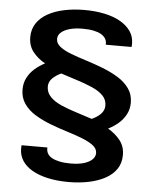

<svg xmlns="http://www.w3.org/2000/svg" viewBox="-59 -748 781 979"><g transform="rotate(5 331.5 -258.5)"><path d="M329 182Q270 182 222.5 171.5Q175 161 141.5 141.5Q108 122 90.5 94.5Q73 67 73 33Q73 28 73.5 23Q74 18 74 16H206V22Q206 36 213 48Q220 60 235.5 68.5Q251 77 274.5 82Q298 87 331 87Q370 87 397.5 79Q425 71 440.5 56.5Q456 42 456 23Q456 0 434 -16.5Q412 -33 376 -47Q340 -61 297.5 -74Q255 -87 212 -103.5Q169 -120 133 -142Q97 -164 75.5 -195Q54 -226 54 -268Q54 -301 68 -328Q82 -355 105.5 -375.5Q129 -396 157 -410Q119 -431 94.5 -462Q70 -493 70 -537Q70 -578 90.5 -608.5Q111 -639 147 -659Q183 -679 231 -689Q279 -699 334 -699Q390 -699 437 -689Q484 -679 518 -659.5Q552 -640 571 -612.5Q590 -585 590 -549Q590 -545 589.5 -539.5Q589 -534 589 -532H457V-539Q457 -552 449.5 -564Q442 -576 427.5 -584.5Q413 -593 389.5 -598Q366 -603 332 -603Q294 -603 266 -595Q238 -587 222.5 -573Q207 -559 207 -540Q207 -517 229 -500Q251 -483 287 -469.5Q323 -456 366 -442.5Q409 -429 451.5 -412.5Q494 -396 530 -374Q566 -352 588 -321Q610 -290 610 -248Q610 -215 595.5 -188Q581 -161 557.5 -141Q534 -121 506 -107Q544 -85 568.5 -54Q593 -23 593 21Q593 62 573 92Q553 122 516.5 142Q480 162 432 172Q384 182 329 182ZM418 -149Q446 -161 464 -179.5Q482 -198 482 -222Q482 -253 461 -274Q440 -295 404.5 -310.5Q369 -326 327.5 -339Q286 -352 244 -366Q217 -354 199 -336Q181 -318 181 -294Q181 -264 202 -242Q223 -220 258 -204.5Q293 -189 335 -176Q377 -163 418 -149Z"/></g></svg>

Font: Archivo SemiBold SemiExpanded
Style: Regular
Weight: 600
Width: 6
Version: Version 2.001